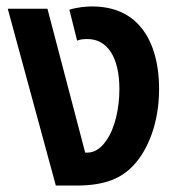

<svg xmlns="http://www.w3.org/2000/svg" viewBox="-20 -575 557 595"><path d="M153 0H217C308 0 358 -24 394 -63C438 -110 473 -193 473 -299C473 -383 452 -453 410 -498C376 -535 328 -555 265 -555C248 -555 222 -553 195 -545L219 -449C228 -453 239 -454 251 -454C313 -454 350 -397 350 -299C350 -241 337 -178 309 -139C294 -117 274 -102 251 -102H244L127 -548H4Z"/></svg>

Font: Noto Sans Thai SemCond SemBd
Style: Regular
Weight: 600
Width: 4
Designer: Monotype Design Team
Foundry: Monotype Imaging Inc.
Version: Version 2.002